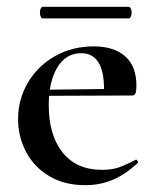

<svg xmlns="http://www.w3.org/2000/svg" viewBox="-20 -531 454 563"><path d="M379 -63Q381 -63 383.5 -59Q386 -55 384 -53Q347 -19 310 -3.5Q273 12 230 12Q169 12 124.5 -14.5Q80 -41 56.5 -85.5Q33 -130 33 -182Q33 -240 62 -289Q91 -338 141.5 -366.5Q192 -395 255 -395Q314 -395 347 -366Q380 -337 380 -280Q380 -265 377.5 -258Q375 -251 368 -251L124 -250Q123 -241 123 -222Q123 -135 163.5 -84Q204 -33 279 -33Q307 -33 326.5 -39.5Q346 -46 377 -62ZM126 -268 285 -270Q285 -375 218 -375Q181 -375 157.5 -346.5Q134 -318 126 -268ZM97 -494Q97 -501 99.5 -506Q102 -511 106 -511H357Q361 -511 363.5 -506Q366 -501 366 -494Q366 -487 363.5 -482Q361 -477 357 -477H106Q102 -477 99.5 -482Q97 -487 97 -494Z"/></svg>

Font: Cormorant Garamond SemiBold
Style: Regular
Weight: 600
Designer: Christian Thalmann (Catharsis Fonts)
Version: Version 3.000